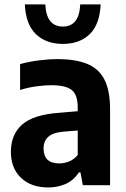

<svg xmlns="http://www.w3.org/2000/svg" viewBox="-20 -816 556 846"><path d="M192.5 10Q117 10 72.5 -32.5Q28 -75 28 -147Q28 -224 78 -267.5Q128 -311 240.5 -319L322.5 -326V-342.5Q322.5 -398.5 296 -419.5Q269.5 -440.5 206.5 -440.5Q176.5 -440.5 139.8 -435.5Q103 -430.5 68.5 -419.5V-533.5Q105.5 -544 150 -549.8Q194.5 -555.5 233 -555.5Q313 -555.5 364.2 -534.5Q415.5 -513.5 440.2 -465.2Q465 -417 465 -334.5V0H345L334.5 -56.5H327.5Q305 -21.5 269.8 -5.8Q234.5 10 192.5 10ZM172 -162Q172 -96 241 -96Q261.5 -96 283 -104Q304.5 -112 322.5 -133V-241L256 -235.5Q172 -228 172 -162ZM257 -622.5Q183 -622.5 138.2 -665.5Q93.5 -708.5 89.5 -796.5H179.5Q182.5 -746 202 -722.5Q221.5 -699 257 -699Q292 -699 311.5 -722.5Q331 -746 333.5 -796.5H423.5Q419.5 -708 375 -665.2Q330.5 -622.5 257 -622.5Z"/></svg>

Font: Encode Sans Semi Condensed
Style: Bold
Weight: 700
Width: 4
Designer: Multiple Designers
Foundry: Impallari Type
Version: Version 3.000; ttfautohint (v1.8.3) -l 8 -r 50 -G 200 -x 14 